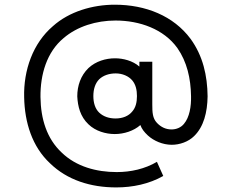

<svg xmlns="http://www.w3.org/2000/svg" viewBox="-20 -692 991 821"><path d="M867.7 -280.2C866.7 -368.8 847.9 -453.1 794.8 -526C721.9 -624 603.1 -671.9 470.8 -671.9C376 -671.9 276 -642.7 206.3 -580.2C120.8 -507.3 80.2 -391.7 83.3 -276C85.4 -167.7 117.7 -64.6 193.8 6.2C267.7 78.1 367.7 109.4 477.1 109.4C546.9 109.4 617.7 94.8 678.1 60.4L651 0C600 30.2 539.6 43.8 479.2 43.8C392.7 43.8 306.2 20.8 243.8 -39.6C180.2 -99 154.2 -183.3 153.1 -277.1C152.1 -374 180.2 -469.8 252.1 -529.2C310.4 -579.2 391.7 -604.2 474 -604.2C577.1 -604.2 680.2 -567.7 738.5 -486.5C779.2 -428.1 795.8 -357.3 796.9 -280.2C797.9 -237.5 790.6 -190.6 766.7 -162.5C754.2 -146.9 734.4 -138.5 713.5 -138.5C688.5 -138.5 667.7 -149 651 -166.7C632.3 -186.5 631.2 -211.5 631.2 -245.8V-428.1H576V-407.3C547.9 -432.3 506.3 -442.7 471.9 -442.7C432.3 -442.7 389.6 -430.2 358.3 -401C325 -368.8 310.4 -325 310.4 -280.2C312.5 -237.5 322.9 -193.8 358.3 -160.4C388.5 -131.2 432.3 -118.8 470.8 -118.8C510.4 -118.8 552.1 -132.3 580.2 -157.3C586.5 -140.6 595.8 -128.1 612.5 -112.5C637.5 -89.6 676 -72.9 714.6 -72.9C747.9 -72.9 785.4 -85.4 810.4 -110.4C851 -150 866.7 -211.5 867.7 -280.2ZM565.6 -281.2C565.6 -255.2 560.4 -232.3 545.8 -215.6C530.2 -195.8 504.2 -185.4 474 -185.4C447.9 -185.4 422.9 -192.7 404.2 -210.4C386.5 -227.1 379.2 -253.1 379.2 -281.2C379.2 -309.4 386.5 -335.4 404.2 -353.1C421.9 -369.8 446.9 -378.1 475 -378.1C503.1 -378.1 530.2 -366.7 545.8 -347.9C560.4 -330.2 565.6 -307.3 565.6 -281.2Z"/></svg>

Font: Manrope3
Style: Regular
Weight: 400
Width: 4
Designer: Mikhail Sharanda
Foundry: Mikhail Sharanda
Version: Version 3.000;PS 003.000;hotconv 1.0.88;makeotf.lib2.5.64775